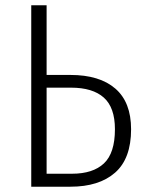

<svg xmlns="http://www.w3.org/2000/svg" viewBox="-20 -705 547 725"><path d="M475 -217Q475 -106 414.5 -53Q354 0 246 0H98V-685H156V-422H246Q356 -422 415.5 -370.5Q475 -319 475 -217ZM414 -217Q414 -299 372 -336.5Q330 -374 248 -374H156V-49H252Q331 -49 372.5 -88Q414 -127 414 -217Z"/></svg>

Font: Fira Sans Condensed Light
Style: Regular
Weight: 300
Width: 3
Designer: bBox Type GmbH & Carrois Corporate GbR & Edenspiekermann AG
Foundry: bBox Type GmbH & Carrois Corporate GbR & Edenspiekermann AG
Version: Version 4.301